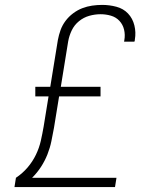

<svg xmlns="http://www.w3.org/2000/svg" viewBox="-20 -763 640 783"><path d="M39 0 45 -38Q72 -56 92.5 -80Q113 -104 126.5 -132Q140 -160 146.5 -189Q153 -218 158 -247L178 -370H124V-409H185L216 -600Q220 -621 227 -640.5Q234 -660 247 -677.5Q260 -695 278 -708.5Q296 -722 315.5 -729.5Q335 -737 355.5 -740Q376 -743 397 -743Q426 -743 454.5 -735.5Q483 -728 502 -708Q521 -688 528 -659.5Q535 -631 530 -602Q530 -599 529.5 -597Q529 -595 528 -593H486Q486 -594 486.5 -596Q487 -598 487 -599Q491 -621 486 -642Q481 -663 467 -678Q453 -693 432.5 -699Q412 -705 390 -705Q367 -705 344 -698.5Q321 -692 302 -676.5Q283 -661 272.5 -639Q262 -617 258 -594L228 -409H390V-370H221L200 -241Q195 -214 189.5 -187Q184 -160 173.5 -133.5Q163 -107 147.5 -83Q132 -59 111 -38H455L449 0Z"/></svg>

Font: Iosevka Curly XLtExObl
Style: Regular
Weight: 200
Width: 7
Italic angle: -9°
Monospace: yes
Designer: Belleve Invis
Foundry: Belleve Invis
Version: Version 11.0.1; ttfautohint (v1.8.3)